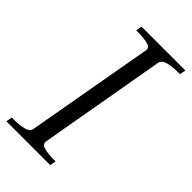

<svg xmlns="http://www.w3.org/2000/svg" viewBox="-233 -774 839 839"><g transform="rotate(45 186.0 -355.0)"><path d="M95 -59 200 -651Q203 -670 179 -676Q155 -682 118 -682H108L113 -710H384L379 -682H369Q334 -682 307 -675.5Q280 -669 276 -649L173 -62Q169 -41 193 -34.5Q217 -28 254 -28H264L259 0H-12L-7 -28H3Q39 -28 65.5 -34.5Q92 -41 95 -59Z"/></g></svg>

Font: Roboto Serif 120pt Expanded Light
Style: Italic
Weight: 300
Width: 7
Italic angle: -10°
Designer: Greg Gazdowicz
Foundry: Commercial Type
Version: Version 1.008